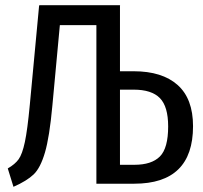

<svg xmlns="http://www.w3.org/2000/svg" viewBox="-20 -709 785 741"><path d="M725 -222Q725 0 498 0H352V-612H211L182 -300Q171 -180 153.5 -120.5Q136 -61 110 -36Q84 -11 32 12L10 -59Q38 -75 52 -94.5Q66 -114 76 -161Q86 -208 95 -304L131 -688L134 -685L131 -689H444L443 -688V-434H496Q606 -434 665.5 -381Q725 -328 725 -222ZM629 -221Q629 -298 597 -330.5Q565 -363 496 -363H443V-73H499Q565 -73 597 -105Q629 -137 629 -221Z"/></svg>

Font: Fira Sans Extra Condensed
Style: Regular
Weight: 400
Width: 1
Designer: Carrois Corporate & Edenspiekermann AG
Foundry: Carrois Corporate GbR & Edenspiekermann AG
Version: Version 4.203